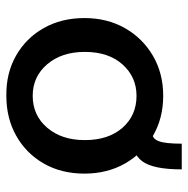

<svg xmlns="http://www.w3.org/2000/svg" viewBox="-14 -556 579 590"><g transform="rotate(90 275.0 -260.5)"><path d="M274 9Q205 10 151 -20.5Q97 -51 66 -105.5Q35 -160 35 -231Q35 -301 66 -355.5Q97 -410 151 -441.5Q205 -473 274 -473Q343 -473 397 -441.5Q451 -410 482 -355.5Q513 -301 513 -231Q513 -160 482 -106Q451 -52 397 -21.5Q343 9 274 9ZM274 -72Q334 -72 372 -116.5Q410 -161 410 -232Q410 -305 372 -348Q334 -391 274 -391Q216 -391 177.5 -348Q139 -305 139 -232Q139 -161 177 -116.5Q215 -72 274 -72ZM500 -530Q500 -442 475 -408.5Q450 -375 391 -375V-440Q406 -440 413.5 -460Q421 -480 421 -530Z"/></g></svg>

Font: Inconsolata SemiExpanded SemiBold
Style: Regular
Weight: 600
Width: 6
Monospace: yes
Designer: Raph Levien, Cyreal, Brenton Simpson
Foundry: Raph Levien, Cyreal, Google
Version: Version 3.001; ttfautohint (v1.8.2.53-6de2)